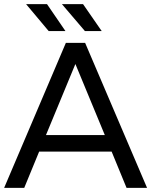

<svg xmlns="http://www.w3.org/2000/svg" viewBox="-20 -907 730 927"><path d="M519 -175 591 0H690L391 -700H298L0 0H97L169 -175ZM486 -255H202L344 -598ZM106 -887 215 -757H296L207 -887ZM279 -887 390 -757H471L381 -887Z"/></svg>

Font: Rookery
Style: Regular
Weight: 400
Designer: Ryan Kimball / Julieta Ulanovsky
Foundry: Motorola Mobility LLC.
Version: Version 1.0